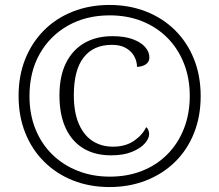

<svg xmlns="http://www.w3.org/2000/svg" viewBox="-20 -745 885 775"><path d="M422 10Q342 10 275 -16.5Q208 -43 158.5 -92Q109 -141 82 -208.5Q55 -276 55 -358Q55 -440 82 -507Q109 -574 158 -623Q207 -672 274.5 -698.5Q342 -725 422 -725Q502 -725 569.5 -698.5Q637 -672 686.5 -623Q736 -574 763 -506.5Q790 -439 790 -357Q790 -275 763 -207.5Q736 -140 686.5 -91.5Q637 -43 569.5 -16.5Q502 10 422 10ZM428 -118Q364 -118 317.5 -145.5Q271 -173 245.5 -227Q220 -281 220 -360Q220 -437 246 -490Q272 -543 320 -571Q368 -599 434 -599Q482 -599 515 -587Q548 -575 565.5 -555.5Q583 -536 583 -513Q583 -496 569.5 -486Q556 -476 533 -475Q533 -497 522 -517.5Q511 -538 488.5 -551Q466 -564 432 -564Q357 -564 317.5 -513Q278 -462 278 -361Q278 -292 298 -245.5Q318 -199 353.5 -176Q389 -153 436 -153Q487 -153 521.5 -177Q556 -201 570 -232Q576 -227 579 -219.5Q582 -212 582 -204Q582 -186 564.5 -166Q547 -146 512.5 -132Q478 -118 428 -118ZM423 -32Q495 -32 554 -55.5Q613 -79 656 -122.5Q699 -166 722.5 -226Q746 -286 746 -358Q746 -430 722 -490Q698 -550 655 -593Q612 -636 553 -659.5Q494 -683 423 -683Q328 -683 255 -642Q182 -601 140.5 -528Q99 -455 99 -357Q99 -283 123.5 -223Q148 -163 192 -120.5Q236 -78 295 -55Q354 -32 423 -32Z"/></svg>

Font: Noto Serif Armenian Light
Style: Regular
Weight: 300
Version: Version 2.007